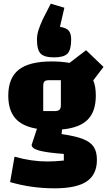

<svg xmlns="http://www.w3.org/2000/svg" viewBox="-20 -849 588 1044"><path d="M507 20Q507 100 451.5 137.5Q396 175 277 175Q150 175 35 141L59 3Q151 29 237 29Q277 29 327 24V-12Q233 -19 192.5 -30.5Q152 -42 152 -61L181 -149Q101 -162 63 -206Q25 -250 25 -329Q25 -425 82 -470Q139 -515 262 -515Q313 -515 358 -507L448 -576L543 -485L487 -412Q501 -380 501 -329Q501 -243 457 -198.5Q413 -154 317 -145L315 -120Q391 -109 431.5 -93Q472 -77 489.5 -50.5Q507 -24 507 20ZM215 -245H277Q296 -245 303.5 -252.5Q311 -260 311 -277V-413H247Q229 -413 222 -406.5Q215 -400 215 -381ZM330 -807 306 -703Q340 -698 353.5 -682.5Q367 -667 367 -634Q367 -578 347 -557.5Q327 -537 274 -537Q221 -537 201 -557.5Q181 -578 181 -634Q181 -658 188.5 -683Q196 -708 213 -745L256 -829Z"/></svg>

Font: Changa ExtraBold
Style: Regular
Weight: 800
Designer: Eduardo Rodriguez Tunni
Foundry: Eduardo Rodriguez Tunni
Version: Version 2.002; ttfautohint (v1.5) -l 8 -r 50 -G 220 -x 14 -H